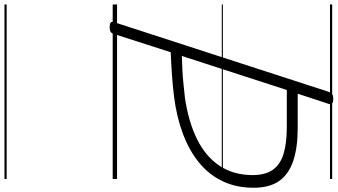

<svg xmlns="http://www.w3.org/2000/svg" viewBox="-354 -698 1547 880"><g transform="rotate(90 420.0 -257.5)"><path d="M104 14Q90 14 83.5 9.5Q77 5 81 -6L401 -992Q405 -1002 411.5 -1006.5Q418 -1011 433 -1011Q447 -1011 453 -1006.5Q459 -1002 456 -991L409 -848H566Q656 -848 717 -827.5Q778 -807 809 -763Q840 -719 840 -646Q840 -566 810 -503.5Q780 -441 725 -396Q670 -351 593 -322Q516 -293 421 -281Q372 -275 321 -271.5Q270 -268 219 -266L135 -5Q132 5 125.5 9.5Q119 14 104 14ZM236 -317Q267 -318 299.5 -319.5Q332 -321 365 -324.5Q398 -328 427 -331Q537 -347 617 -386.5Q697 -426 739.5 -490Q782 -554 782 -642Q782 -699 758 -733.5Q734 -768 685 -783Q636 -798 562 -798H392ZM0 486H800V496H0ZM0 -20H800V0H0ZM0 -505H800V-500H0ZM0 -1006H800V-996H0Z"/></g></svg>

Font: Playwrite CA Guides
Style: Regular
Weight: 400
Designer: Veronika Burian, José Scaglione
Foundry: TypeTogether
Version: Version 1.003